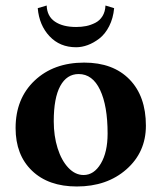

<svg xmlns="http://www.w3.org/2000/svg" viewBox="-20 -673 591 703"><path d="M268.1 -401.9Q224.6 -401.9 200.7 -358.2Q176.8 -314.5 176.8 -229Q176.8 -175.3 190.9 -130.4Q205.1 -85.4 230.2 -58.8Q255.4 -32.2 286.1 -32.2Q324.2 -32.2 349.1 -74Q374 -115.7 374 -184.1Q374 -285.6 346.4 -343.8Q318.8 -401.9 268.1 -401.9ZM37.1 -204.1Q37.1 -312 106.7 -377.9Q176.3 -443.8 288.1 -443.8Q394 -443.8 454.1 -382.3Q514.2 -320.8 514.2 -212.9Q514.2 -115.7 442.9 -53Q371.6 9.8 261.2 9.8Q157.2 9.8 97.2 -47.9Q37.1 -105.5 37.1 -204.1ZM118.2 -643.1 150.9 -652.8Q152.3 -613.3 181.2 -593.8Q210 -574.2 258.8 -574.2Q278.3 -574.2 295.4 -577.6Q312.5 -581.1 328.9 -589.4Q345.2 -597.7 355.2 -613.8Q365.2 -629.9 366.2 -652.8L397.9 -643.1Q394.5 -606 379.6 -576.9Q364.7 -547.9 343.5 -531.7Q322.3 -515.6 300.8 -507.8Q279.3 -500 258.8 -500Q199.2 -500 161.4 -540.3Q123.5 -580.6 118.2 -643.1Z"/></svg>

Font: Common Serif
Style: Bold
Weight: 700
Designer: Philipp H. Poll, Khaled Hosny
Foundry: Stefan Peev, Context Ltd.
Version: Version 1.026